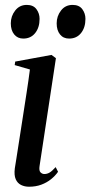

<svg xmlns="http://www.w3.org/2000/svg" viewBox="-20 -732 360 764"><path d="M95.5 11Q78 11 63.8 4Q49.5 -3 42.5 -19Q35.5 -35 39 -62.5Q40.5 -71 45 -100Q49.5 -129 56.2 -171.8Q63 -214.5 70.5 -263.8Q78 -313 85.8 -362.8Q93.5 -412.5 99 -455.5L38.5 -473L40.5 -487L185 -513.5L202.5 -500.5L137.5 -72Q134.5 -53 141.2 -46.2Q148 -39.5 156.5 -39.5Q167 -39.5 176.8 -45Q186.5 -50.5 201.5 -67L211 -48.5Q200 -32.5 183.2 -19Q166.5 -5.5 144.5 2.8Q122.5 11 95.5 11ZM72.5 -578.5Q50 -578.5 36.5 -595Q23 -611.5 23 -639Q23 -668 40.5 -690.2Q58 -712.5 86.5 -712.5Q112.5 -712.5 125 -695.5Q137.5 -678.5 137.5 -657Q137.5 -622.5 120 -600.5Q102.5 -578.5 72.5 -578.5ZM255 -578.5Q232 -578.5 218.8 -595Q205.5 -611.5 205.5 -639Q205.5 -668 222.8 -690.2Q240 -712.5 269 -712.5Q295 -712.5 307.5 -695.5Q320 -678.5 320 -657Q320 -622.5 302.5 -600.5Q285 -578.5 255 -578.5Z"/></svg>

Font: Merriweather 144pt
Style: Italic
Weight: 400
Italic angle: -7.8°
Version: Version 2.101